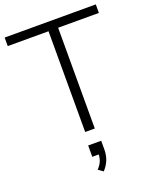

<svg xmlns="http://www.w3.org/2000/svg" viewBox="-173 -803 941 1164"><g transform="rotate(-20 297.0 -221.0)"><path d="M266 0V-650H3V-705H591V-650H328V0ZM290 263 259 241Q282 216 289.5 194Q297 172 297 148L315 156H255V83H339V140Q339 176 326.5 207Q314 238 290 263Z"/></g></svg>

Font: Nunito Sans 12pt ExtraLight Light
Style: Regular
Weight: 300
Version: Version 3.101;gftools[0.9.27]